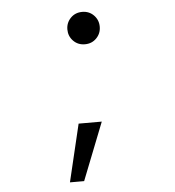

<svg xmlns="http://www.w3.org/2000/svg" viewBox="-50 -565 700 768"><g transform="rotate(-5 300.0 -180.5)"><path d="M308 -388Q280 -388 261.5 -407Q243 -426 243 -453Q243 -480 261.5 -499Q280 -518 308 -518Q336 -518 354.5 -499Q373 -480 373 -453Q373 -426 354.5 -407Q336 -388 308 -388ZM200 157 255 -74H348L257 157Z"/></g></svg>

Font: Red Hat Mono
Style: Regular
Weight: 400
Designer: Pentagram, MCKL
Foundry: Pentagram, MCKL
Version: Version 1.023